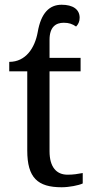

<svg xmlns="http://www.w3.org/2000/svg" viewBox="-20 -780 392 810"><path d="M240 10C272 10 312 2 329 -6V-50C308 -46 289 -43 265 -43C219 -43 189 -74 189 -142V-479H320V-536H189V-612C189 -667 216 -684 249 -684C271 -684 285 -679 301 -668C310 -677 316 -689 316 -705C316 -741 287 -760 240 -760C189 -760 153 -726 139 -644C127 -578 89 -519 19 -519V-479H95V-145C95 -30 139 10 240 10Z"/></svg>

Font: Noto Serif Thai
Style: Regular
Weight: 400
Designer: Monotype Design Team
Foundry: Monotype Imaging Inc.
Version: Version 1.901